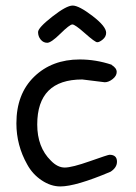

<svg xmlns="http://www.w3.org/2000/svg" viewBox="-20 -672 490 691"><path d="M362 -554Q362 -540 350 -530Q338 -520 330 -520Q322 -520 286 -552Q250 -584 240.5 -584Q231 -584 197.5 -551Q164 -518 150 -518Q136 -518 126.5 -529.5Q117 -541 117 -556.5Q117 -572 168 -612Q219 -652 241.5 -652Q264 -652 313 -614.5Q362 -577 362 -554ZM357 -376 276 -386Q114 -386 114 -224Q114 -142 163 -94Q187 -69 213 -69Q239 -69 304 -92Q369 -115 374 -115Q401 -115 401 -90Q401 -69 378 -54Q253 -1 197 -1Q163 -1 130 -23Q97 -45 78 -80Q39 -149 39 -228Q39 -334 103 -396Q167 -458 267 -458Q325 -458 382 -439V-438Q400 -427 400 -413Q400 -399 385.5 -387.5Q371 -376 357 -376Z"/></svg>

Font: Patrick Hand SC
Style: Regular
Weight: 400
Designer: Patrick Wagesreiter
Foundry: Patrick Wagesreiter
Version: Version 1.003;PS 001.003;hotconv 1.0.70;makeotf.lib2.5.58329